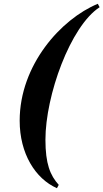

<svg xmlns="http://www.w3.org/2000/svg" viewBox="-20 -820 544 1010"><path d="M289 152.5C244 102.5 219 42 219 -85C219 -317 350 -682 504 -782L494.5 -800C301 -720 83.5 -478 83.5 -185C83.5 -12 166 120 279.5 170Z"/></svg>

Font: Bodoni* 11pt
Style: Bold Italic
Weight: 700
Italic angle: -13°
Version: Version 2.3